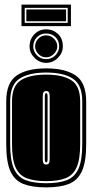

<svg xmlns="http://www.w3.org/2000/svg" viewBox="-20 -800 400 831"><path d="M180 11Q120 11 82 -3.5Q44 -18 25.5 -58Q7 -98 7 -176V-361Q7 -442 52 -473Q97 -504 180 -504Q263 -504 308 -473Q353 -442 353 -361V-176Q353 -98 334 -58Q315 -18 277 -3.5Q239 11 180 11ZM180 -7Q234 -7 268.5 -20Q303 -33 319.5 -69.5Q336 -106 336 -176V-361Q336 -433 295.5 -459.5Q255 -486 180 -486Q105 -486 64.5 -459.5Q24 -433 24 -361V-176Q24 -106 40.5 -69.5Q57 -33 92 -20Q127 -7 180 -7ZM180 -16Q129 -16 96 -28.5Q63 -41 47.5 -75.5Q32 -110 32 -176V-361Q32 -428 70 -452.5Q108 -477 180 -477Q251 -477 289 -452.5Q327 -428 327 -361V-176Q327 -110 311.5 -75.5Q296 -41 263.5 -28.5Q231 -16 180 -16ZM180 -88Q191 -88 193 -96.5Q195 -105 195 -112V-382Q195 -396 191.5 -401Q188 -406 180 -406Q173 -406 169 -401.5Q165 -397 165 -382V-112Q165 -102 167.5 -95Q170 -88 180 -88ZM180 -97Q174 -97 174 -112V-382Q174 -397 180 -397Q186 -397 186 -382V-112Q186 -97 180 -97ZM180 -528Q151 -528 129.5 -549.5Q108 -571 108 -599Q108 -630 128.5 -651.5Q149 -673 180 -673Q209 -673 230.5 -653.5Q252 -634 252 -599Q252 -571 230.5 -549.5Q209 -528 180 -528ZM180 -544Q203 -544 219.5 -560.5Q236 -577 236 -599Q236 -625 219.5 -640Q203 -655 180 -655Q156 -655 140 -639Q124 -623 124 -599Q124 -577 140 -560.5Q156 -544 180 -544ZM180 -552Q159 -552 145.5 -567Q132 -582 132 -599Q132 -618 145.5 -632.5Q159 -647 180 -647Q199 -647 213.5 -632.5Q228 -618 228 -599Q228 -582 213.5 -567Q199 -552 180 -552ZM73 -687V-780H287V-687ZM87 -701H273V-766H87ZM94 -708V-759H266V-708Z"/></svg>

Font: Alumni Sans Collegiate One SC
Style: Regular
Weight: 400
Designer: Robert E. Leuschke
Foundry: Robert E. Leuschke
Version: Version 1.100